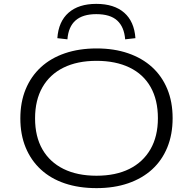

<svg xmlns="http://www.w3.org/2000/svg" viewBox="-20 -963 996 991"><path d="M478 8Q387 8 314.5 -16.5Q242 -41 191 -88Q140 -135 112.5 -201.5Q85 -268 85 -352Q85 -436 112.5 -502.5Q140 -569 191 -616Q242 -663 315 -688Q388 -713 479 -713Q569 -713 641.5 -688Q714 -663 765 -616.5Q816 -570 843.5 -503.5Q871 -437 871 -353Q871 -269 843.5 -202Q816 -135 765 -88.5Q714 -42 641.5 -17Q569 8 478 8ZM478 -56Q577 -56 647.5 -91Q718 -126 756.5 -192.5Q795 -259 795 -353Q795 -447 757.5 -513.5Q720 -580 648.5 -614.5Q577 -649 478 -649Q379 -649 308 -614Q237 -579 199 -512.5Q161 -446 161 -352Q161 -258 199 -192Q237 -126 308 -91Q379 -56 478 -56ZM328 -760 276 -766Q282 -852 334 -897.5Q386 -943 477 -943Q569 -943 621 -897.5Q673 -852 679 -766L626 -760Q621 -824 585 -857Q549 -890 477 -890Q407 -890 370 -857.5Q333 -825 328 -760Z"/></svg>

Font: Nunito Sans 10pt Expanded Light
Style: Regular
Weight: 300
Width: 7
Designer: Vernon Adams
Foundry: Vernon Adams
Version: Version 3.101;gftools[0.9.27]